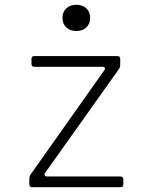

<svg xmlns="http://www.w3.org/2000/svg" viewBox="-20 -785 640 805"><path d="M115 0Q103 0 103 -12V-38Q103 -45 108 -53L417 -490Q422 -496 419.5 -500.5Q417 -505 409 -505H124Q112 -505 112 -517V-538Q112 -550 124 -550H472Q484 -550 484 -538V-511Q484 -504 479 -496L169 -60Q165 -54 167.5 -49.5Q170 -45 177 -45H485Q497 -45 497 -33V-12Q497 0 485 0ZM300 -655Q274 -655 258 -670Q242 -685 242 -710Q242 -735 258 -750Q274 -765 300 -765Q326 -765 342 -750Q358 -735 358 -710Q358 -685 342 -670Q326 -655 300 -655Z"/></svg>

Font: Pitagon Sans Mono Thin
Style: Regular
Weight: 100
Monospace: yes
Designer: Travis Tran
Foundry: Pitagon
Version: Version 1.001; ttfautohint (v1.8.4.7-5d5b);gftools[0.9.26]